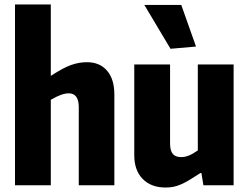

<svg xmlns="http://www.w3.org/2000/svg" viewBox="-20 -828 1111 858"><path d="M47 -808H207V-489Q235 -507 257 -519Q279 -531 297.5 -537.5Q316 -544 333 -547Q350 -550 369 -550Q426 -550 458.5 -512Q491 -474 491 -406V0H332V-349Q332 -411 287 -411Q256 -411 207 -382V0H47Z M720 10Q655 10 617.5 -28.5Q580 -67 580 -134V-540H740V-187Q740 -155 752 -140.5Q764 -126 789 -126Q806 -126 823 -132.5Q840 -139 864 -156V-540H1024V0H889L880 -55H876Q847 -36 826 -23.5Q805 -11 787.5 -3.5Q770 4 754 7Q738 10 720 10ZM742 -610 625 -806H790L856 -620Z"/></svg>

Font: Encode Sans Compressed
Style: ExtraBold
Weight: 800
Designer: Pablo Impallari, Andres Torresi
Foundry: Pablo Impallari, Andres Torresi
Version: Version 1.000; ttfautohint (v1.00) -l 8 -r 50 -G 200 -x 14 -